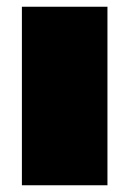

<svg xmlns="http://www.w3.org/2000/svg" viewBox="-20 -550 384 570"><path d="M45 0V-530H298H299V0Z"/></svg>

Font: Foldit Black
Style: Regular
Weight: 900
Version: Version 1.003